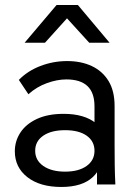

<svg xmlns="http://www.w3.org/2000/svg" viewBox="-20 -734 546 764"><path d="M366 0V-182L356 -209V-311Q356 -365 328 -391.5Q300 -418 244 -418Q207 -418 166 -403Q125 -388 93 -359L55 -416Q90 -452 141 -471.5Q192 -491 247 -491Q303 -491 345.5 -471Q388 -451 412 -411.5Q436 -372 436 -312V-158Q436 -118 436.5 -79Q437 -40 439 0ZM224 10Q139 10 89 -29Q39 -68 39 -132Q39 -173 61.5 -207Q84 -241 127.5 -261Q171 -281 233 -281Q316 -281 362 -243.5Q408 -206 408 -144H392Q392 -70 350 -30Q308 10 224 10ZM239 -51Q293 -51 324.5 -73.5Q356 -96 356 -134Q356 -172 325 -194Q294 -216 239 -216Q184 -216 152 -194Q120 -172 120 -134Q120 -96 152.5 -73.5Q185 -51 239 -51ZM78 -564 205 -714H290L416 -564H335L223 -687H270L159 -564Z"/></svg>

Font: SUSE
Style: Regular
Weight: 400
Designer: Rene Bieder
Foundry: SUSE
Version: Version 1.000